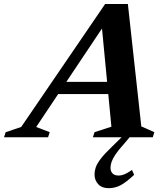

<svg xmlns="http://www.w3.org/2000/svg" viewBox="-90 -700 852 979"><path d="M172.5 -220.5 193 -282.5H520.5L500 -220.5ZM630.5 -55.5 697 -26 689 0H383.5L392 -26L478 -54L426.5 -592L457 -595L94.5 -52.5L163.5 -26L155 0H-69.5L-61 -26L18 -52.5L446 -679.5H562ZM473.5 155.5Q473.5 173.5 483.8 184.2Q494 195 514.5 195Q529.5 195 544.2 189Q559 183 583 166.5L594 191.5Q552.5 230 524.5 244.8Q496.5 259.5 464 259.5Q429.5 259.5 410.8 239.2Q392 219 392 189Q392 172.5 398 154Q404 135.5 423.5 109.8Q443 84 482.5 46.5L556 -25.5H592.5L542 34Q514 65 499.2 87Q484.5 109 479 125.2Q473.5 141.5 473.5 155.5Z"/></svg>

Font: Newsreader 16pt 16pt
Style: Bold Italic
Weight: 700
Italic angle: -17°
Version: Version 1.003